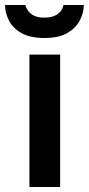

<svg xmlns="http://www.w3.org/2000/svg" viewBox="-52 -743 353 763"><path d="M65 0V-526H187V0ZM124 -592Q67 -592 32.5 -612Q-2 -632 -17 -662.5Q-32 -693 -32 -723H49Q51 -713 59 -701Q67 -689 82.5 -681Q98 -673 124 -673Q150 -673 166.5 -681Q183 -689 191 -701Q199 -713 200 -723H281Q281 -693 265.5 -662.5Q250 -632 216 -612Q182 -592 124 -592Z"/></svg>

Font: Archivo SemiBold
Style: Regular
Weight: 600
Designer: Hector Gatti
Foundry: Omnibus-Type
Version: Version 2.001